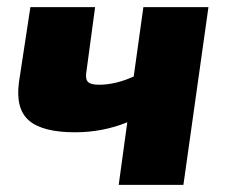

<svg xmlns="http://www.w3.org/2000/svg" viewBox="-20 -517 628 537"><path d="M563 -497 493 0H312L336 -175Q267 -147 190 -147Q100 -147 61.5 -179.5Q23 -212 33 -287L65 -497H246L222 -319Q218 -297 225.5 -288.5Q233 -280 257 -280Q303 -280 354 -303L381 -497Z"/></svg>

Font: Ezarion Extra Bold
Style: Italic
Weight: 800
Italic angle: -8°
Designer: Natanael Gama
Version: Version 1.001;PS 001.001;hotconv 1.0.70;makeotf.lib2.5.58329